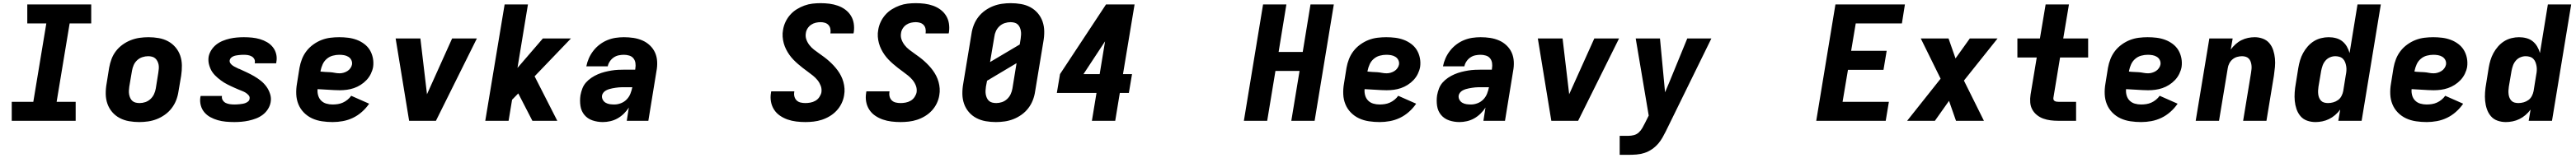

<svg xmlns="http://www.w3.org/2000/svg" viewBox="-20 -763 16240 998"><path d="M54 0V-120H190L272 -615H152V-735H555V-615H419L337 -120H457V0Z M858 8Q825 8 793.5 2.5Q762 -3 734.5 -17.5Q707 -32 687 -55.5Q667 -79 657 -108Q647 -137 646.5 -169.5Q646 -202 652 -235L668 -335Q673 -363 683 -390Q693 -417 711 -440.5Q729 -464 753.5 -481.5Q778 -499 805 -509.5Q832 -520 860 -524Q888 -528 916 -528Q948 -528 980 -522.5Q1012 -517 1039 -502.5Q1066 -488 1086 -464.5Q1106 -441 1116 -412Q1126 -383 1126.5 -350.5Q1127 -318 1122 -285L1105 -185Q1101 -157 1090.5 -130Q1080 -103 1062 -79.5Q1044 -56 1019.5 -38.5Q995 -21 968 -10.5Q941 0 913 4Q885 8 858 8ZM860 -112Q878 -112 896 -118Q914 -124 928.5 -137.5Q943 -151 951 -168.5Q959 -186 962 -204L978 -304Q980 -317 981 -329.5Q982 -342 980 -353.5Q978 -365 972.5 -376Q967 -387 958.5 -394.5Q950 -402 938 -405Q926 -408 914 -408Q896 -408 877.5 -402Q859 -396 844.5 -382.5Q830 -369 822.5 -351.5Q815 -334 812 -316L795 -216Q793 -203 792.5 -190.5Q792 -178 794 -166.5Q796 -155 801 -144Q806 -133 814.5 -125.5Q823 -118 835 -115Q847 -112 860 -112Z M1457 8Q1430 8 1403.5 5.5Q1377 3 1352.5 -4Q1328 -11 1306 -23Q1284 -35 1268 -54Q1252 -73 1245.5 -98Q1239 -123 1243 -149Q1244 -151 1244 -153Q1244 -155 1245 -157H1380Q1379 -156 1379 -155.5Q1379 -155 1379 -155Q1377 -141 1384.5 -129.5Q1392 -118 1403.5 -112.5Q1415 -107 1429 -105Q1443 -103 1457 -103Q1465 -103 1474 -103.5Q1483 -104 1492 -105Q1501 -106 1510 -107.5Q1519 -109 1528 -112.5Q1537 -116 1544.5 -122.5Q1552 -129 1553 -138Q1556 -151 1547.5 -161Q1539 -171 1528.5 -177.5Q1518 -184 1506 -188.5Q1494 -193 1482.5 -198Q1471 -203 1459.5 -208Q1448 -213 1436.5 -218.5Q1425 -224 1414 -229.5Q1403 -235 1392.5 -241.5Q1382 -248 1372 -255.5Q1362 -263 1352.5 -271Q1343 -279 1334.5 -288Q1326 -297 1319 -307Q1312 -317 1307 -328.5Q1302 -340 1298.5 -352Q1295 -364 1294 -377Q1293 -390 1295 -404Q1299 -426 1312 -446.5Q1325 -467 1343.5 -481.5Q1362 -496 1384 -505Q1406 -514 1428 -519Q1450 -524 1472.5 -526Q1495 -528 1517 -528Q1543 -528 1568.5 -525.5Q1594 -523 1618 -516Q1642 -509 1663.5 -496.5Q1685 -484 1700 -465Q1715 -446 1721 -421.5Q1727 -397 1722 -371Q1722 -369 1721.5 -367Q1721 -365 1721 -363H1586Q1586 -364 1586 -364.5Q1586 -365 1586 -366Q1589 -379 1583 -390Q1577 -401 1566 -407Q1555 -413 1542.5 -415Q1530 -417 1517 -417Q1509 -417 1500.5 -416.5Q1492 -416 1484 -415Q1476 -414 1467.5 -412.5Q1459 -411 1451 -407.5Q1443 -404 1436.5 -398Q1430 -392 1428 -383Q1426 -372 1432.5 -363Q1439 -354 1448 -348Q1457 -342 1467 -337.5Q1477 -333 1486 -328H1488Q1512 -317 1535.5 -306Q1559 -295 1581.5 -282Q1604 -269 1624 -253Q1644 -237 1659 -216.5Q1674 -196 1682.5 -170Q1691 -144 1686 -117Q1682 -94 1668.5 -73Q1655 -52 1635.5 -37.5Q1616 -23 1593.5 -14.5Q1571 -6 1548 -1Q1525 4 1502 6Q1479 8 1457 8Z M2077 8Q2043 8 2009.5 3Q1976 -2 1947 -15.5Q1918 -29 1895.5 -52Q1873 -75 1861 -104.5Q1849 -134 1847.5 -167.5Q1846 -201 1852 -235L1868 -335Q1873 -363 1883.5 -390Q1894 -417 1912 -440.5Q1930 -464 1955 -482Q1980 -500 2007 -510.5Q2034 -521 2062.5 -524.5Q2091 -528 2118 -528Q2147 -528 2175 -524.5Q2203 -521 2228.5 -511.5Q2254 -502 2276 -485.5Q2298 -469 2311.5 -446.5Q2325 -424 2330.5 -396.5Q2336 -369 2332 -340Q2328 -318 2317.5 -296.5Q2307 -275 2290.5 -257.5Q2274 -240 2253.5 -227Q2233 -214 2211 -206.5Q2189 -199 2166.5 -196Q2144 -193 2121 -193Q2104 -193 2086.5 -194Q2069 -195 2051.5 -196Q2034 -197 2017 -198Q2000 -199 1982 -200Q1980 -180 1985.5 -160.5Q1991 -141 2004.5 -127.5Q2018 -114 2037 -108.5Q2056 -103 2077 -103Q2093 -103 2109.5 -105.5Q2126 -108 2141.5 -115Q2157 -122 2170.5 -133Q2184 -144 2194 -158L2307 -108Q2288 -80 2261.5 -56.5Q2235 -33 2204.5 -18.5Q2174 -4 2141.5 2Q2109 8 2077 8ZM2121 -300Q2133 -300 2145.5 -303.5Q2158 -307 2169.5 -314Q2181 -321 2189 -332.5Q2197 -344 2199 -356Q2201 -371 2194.5 -384Q2188 -397 2175.5 -404.5Q2163 -412 2148.5 -414.5Q2134 -417 2119 -417Q2099 -417 2078 -411.5Q2057 -406 2040 -391.5Q2023 -377 2014 -357Q2005 -337 2001 -317L2000 -311Q2015 -309 2030.5 -308.5Q2046 -308 2061 -307Q2076 -306 2090.5 -303Q2105 -300 2121 -300Z M2559 0 2474 -520H2630L2671 -173Q2671 -172 2671 -170.5Q2671 -169 2671 -167Q2672 -169 2672.5 -170.5Q2673 -172 2674 -173L2830 -520H2986L2728 0Z M3039 0 3161 -735H3308L3242 -334L3402 -520H3579L3350 -281L3493 0H3336L3247 -173L3208 -133L3186 0Z M3780 8Q3746 8 3715 -2.5Q3684 -13 3664 -37Q3644 -61 3639 -94Q3634 -127 3639 -161Q3643 -183 3651 -204Q3659 -225 3674 -242Q3689 -259 3708.5 -272Q3728 -285 3749 -294Q3770 -303 3791.5 -308.5Q3813 -314 3834.5 -317.5Q3856 -321 3877 -322Q3898 -323 3919 -323H3984L3985 -331Q3988 -348 3985.5 -365Q3983 -382 3973 -394.5Q3963 -407 3946.5 -412Q3930 -417 3913 -417Q3897 -417 3880 -413.5Q3863 -410 3848.5 -400Q3834 -390 3824 -375Q3814 -360 3811 -344H3676Q3681 -370 3692 -395Q3703 -420 3720.5 -442.5Q3738 -465 3760.5 -482Q3783 -499 3808.5 -509.5Q3834 -520 3860.5 -524Q3887 -528 3913 -528Q3944 -528 3973.5 -523.5Q4003 -519 4029.5 -507.5Q4056 -496 4077 -476Q4098 -456 4109.5 -430Q4121 -404 4122.5 -373.5Q4124 -343 4118 -313L4067 0H3931L3944 -84Q3931 -63 3912.5 -45Q3894 -27 3872.5 -15Q3851 -3 3827 2.5Q3803 8 3780 8ZM3853 -103Q3873 -103 3894 -111Q3915 -119 3930.5 -135Q3946 -151 3954 -171.5Q3962 -192 3966 -212H3919Q3910 -212 3900 -212Q3890 -212 3880 -211Q3870 -210 3860 -208.5Q3850 -207 3839.5 -205Q3829 -203 3819.5 -200Q3810 -197 3800.5 -192Q3791 -187 3784 -178.5Q3777 -170 3775 -160Q3773 -146 3779.5 -133.5Q3786 -121 3798 -114Q3810 -107 3824 -105Q3838 -103 3853 -103Z M5057 8Q5028 8 4999.5 4.5Q4971 1 4945 -8Q4919 -17 4896.5 -32.5Q4874 -48 4859.5 -70.5Q4845 -93 4840 -120.5Q4835 -148 4840 -177Q4840 -180 4840.5 -182Q4841 -184 4842 -186H4987Q4987 -185 4987 -184Q4987 -183 4987 -183Q4984 -167 4988 -152.5Q4992 -138 5002 -128.5Q5012 -119 5026.5 -115.5Q5041 -112 5057 -112Q5072 -112 5088.5 -115Q5105 -118 5120 -126.5Q5135 -135 5145 -150Q5155 -165 5158 -180Q5161 -202 5153.5 -221.5Q5146 -241 5133.5 -256.5Q5121 -272 5105 -285Q5089 -298 5073 -309.5Q5057 -321 5041 -333.5Q5025 -346 5010 -359Q4995 -372 4981 -386.5Q4967 -401 4955.5 -417.5Q4944 -434 4935 -452Q4926 -470 4920.5 -490Q4915 -510 4913.5 -531.5Q4912 -553 4916 -574Q4920 -600 4931.5 -624.5Q4943 -649 4961 -669.5Q4979 -690 5002.5 -704.5Q5026 -719 5051 -728Q5076 -737 5101.5 -740Q5127 -743 5153 -743Q5181 -743 5208.5 -739.5Q5236 -736 5261.5 -727Q5287 -718 5308 -702.5Q5329 -687 5343 -665Q5357 -643 5361.5 -616Q5366 -589 5362 -560Q5361 -558 5361 -556Q5361 -554 5360 -552H5214Q5215 -553 5215 -553.5Q5215 -554 5215 -555Q5217 -569 5214 -582.5Q5211 -596 5202 -605.5Q5193 -615 5180 -619Q5167 -623 5153 -623Q5138 -623 5122.5 -619.5Q5107 -616 5093.5 -607Q5080 -598 5071 -584Q5062 -570 5060 -555Q5056 -533 5063 -513.5Q5070 -494 5082.5 -478Q5095 -462 5111 -449.5Q5127 -437 5143.5 -425.5Q5160 -414 5176 -402Q5192 -390 5207 -376.5Q5222 -363 5235.5 -348.5Q5249 -334 5261 -317.5Q5273 -301 5282 -283Q5291 -265 5296.5 -245Q5302 -225 5303.5 -204Q5305 -183 5301 -161Q5297 -135 5285 -110Q5273 -85 5254 -64.5Q5235 -44 5211 -29.5Q5187 -15 5161 -6.5Q5135 2 5108.5 5Q5082 8 5057 8Z M5657 8Q5628 8 5599.5 4.5Q5571 1 5545 -8Q5519 -17 5496.5 -32.5Q5474 -48 5459.5 -70.5Q5445 -93 5440 -120.5Q5435 -148 5440 -177Q5440 -180 5440.5 -182Q5441 -184 5442 -186H5587Q5587 -185 5587 -184Q5587 -183 5587 -183Q5584 -167 5588 -152.5Q5592 -138 5602 -128.5Q5612 -119 5626.5 -115.5Q5641 -112 5657 -112Q5672 -112 5688.5 -115Q5705 -118 5720 -126.5Q5735 -135 5745 -150Q5755 -165 5758 -180Q5761 -202 5753.5 -221.5Q5746 -241 5733.5 -256.5Q5721 -272 5705 -285Q5689 -298 5673 -309.5Q5657 -321 5641 -333.5Q5625 -346 5610 -359Q5595 -372 5581 -386.5Q5567 -401 5555.5 -417.5Q5544 -434 5535 -452Q5526 -470 5520.5 -490Q5515 -510 5513.5 -531.5Q5512 -553 5516 -574Q5520 -600 5531.5 -624.5Q5543 -649 5561 -669.5Q5579 -690 5602.5 -704.5Q5626 -719 5651 -728Q5676 -737 5701.5 -740Q5727 -743 5753 -743Q5781 -743 5808.5 -739.5Q5836 -736 5861.5 -727Q5887 -718 5908 -702.5Q5929 -687 5943 -665Q5957 -643 5961.5 -616Q5966 -589 5962 -560Q5961 -558 5961 -556Q5961 -554 5960 -552H5814Q5815 -553 5815 -553.5Q5815 -554 5815 -555Q5817 -569 5814 -582.5Q5811 -596 5802 -605.5Q5793 -615 5780 -619Q5767 -623 5753 -623Q5738 -623 5722.5 -619.5Q5707 -616 5693.5 -607Q5680 -598 5671 -584Q5662 -570 5660 -555Q5656 -533 5663 -513.5Q5670 -494 5682.5 -478Q5695 -462 5711 -449.5Q5727 -437 5743.5 -425.5Q5760 -414 5776 -402Q5792 -390 5807 -376.5Q5822 -363 5835.5 -348.5Q5849 -334 5861 -317.5Q5873 -301 5882 -283Q5891 -265 5896.5 -245Q5902 -225 5903.5 -204Q5905 -183 5901 -161Q5897 -135 5885 -110Q5873 -85 5854 -64.5Q5835 -44 5811 -29.5Q5787 -15 5761 -6.5Q5735 2 5708.5 5Q5682 8 5657 8Z M6258 8Q6225 8 6193.5 2.5Q6162 -3 6134.5 -17.5Q6107 -32 6087 -55.5Q6067 -79 6057 -108Q6047 -137 6046.5 -169.5Q6046 -202 6052 -235L6104 -550Q6108 -578 6118.5 -605Q6129 -632 6147 -655.5Q6165 -679 6189.5 -696.5Q6214 -714 6241 -724.5Q6268 -735 6296 -739Q6324 -743 6351 -743Q6384 -743 6416 -737.5Q6448 -732 6475 -717.5Q6502 -703 6522 -679.5Q6542 -656 6552 -627Q6562 -598 6562.5 -565.5Q6563 -533 6557 -500L6505 -185Q6501 -157 6490.5 -130Q6480 -103 6462 -79.5Q6444 -56 6419.5 -38.5Q6395 -21 6368 -10.5Q6341 0 6313 4Q6285 8 6258 8ZM6221 -371 6408 -482 6414 -519Q6416 -532 6416.5 -544.5Q6417 -557 6415 -568.5Q6413 -580 6408 -591Q6403 -602 6394.5 -609.5Q6386 -617 6374 -620Q6362 -623 6350 -623Q6332 -623 6313.5 -617Q6295 -611 6280.5 -597.5Q6266 -584 6258 -566.5Q6250 -549 6248 -531ZM6260 -112Q6278 -112 6296 -118Q6314 -124 6328.5 -137.5Q6343 -151 6351 -168.5Q6359 -186 6362 -204L6388 -364L6202 -253L6195 -216Q6193 -203 6192.5 -190.5Q6192 -178 6194 -166.5Q6196 -155 6201 -144Q6206 -133 6214.5 -125.5Q6223 -118 6235 -115Q6247 -112 6260 -112Z M6863 0 6892 -176H6642L6662 -295L6952 -735H7132L7059 -295H7116L7096 -176H7039L7010 0ZM6810 -295H6912L6946 -502Z M7821 0 7942 -735H8089L8040 -435H8192L8241 -735H8388L8267 0H8120L8172 -315H8020L7968 0Z M8677 8Q8643 8 8609.5 3Q8576 -2 8547 -15.5Q8518 -29 8495.5 -52Q8473 -75 8461 -104.5Q8449 -134 8447.5 -167.5Q8446 -201 8452 -235L8468 -335Q8473 -363 8483.5 -390Q8494 -417 8512 -440.5Q8530 -464 8555 -482Q8580 -500 8607 -510.5Q8634 -521 8662.5 -524.5Q8691 -528 8718 -528Q8747 -528 8775 -524.5Q8803 -521 8828.5 -511.5Q8854 -502 8876 -485.5Q8898 -469 8911.5 -446.5Q8925 -424 8930.5 -396.5Q8936 -369 8932 -340Q8928 -318 8917.5 -296.5Q8907 -275 8890.5 -257.5Q8874 -240 8853.5 -227Q8833 -214 8811 -206.5Q8789 -199 8766.5 -196Q8744 -193 8721 -193Q8704 -193 8686.5 -194Q8669 -195 8651.5 -196Q8634 -197 8617 -198Q8600 -199 8582 -200Q8580 -180 8585.5 -160.5Q8591 -141 8604.5 -127.5Q8618 -114 8637 -108.5Q8656 -103 8677 -103Q8693 -103 8709.5 -105.5Q8726 -108 8741.5 -115Q8757 -122 8770.5 -133Q8784 -144 8794 -158L8907 -108Q8888 -80 8861.5 -56.5Q8835 -33 8804.5 -18.5Q8774 -4 8741.5 2Q8709 8 8677 8ZM8721 -300Q8733 -300 8745.5 -303.5Q8758 -307 8769.5 -314Q8781 -321 8789 -332.5Q8797 -344 8799 -356Q8801 -371 8794.5 -384Q8788 -397 8775.5 -404.5Q8763 -412 8748.5 -414.5Q8734 -417 8719 -417Q8699 -417 8678 -411.5Q8657 -406 8640 -391.5Q8623 -377 8614 -357Q8605 -337 8601 -317L8600 -311Q8615 -309 8630.5 -308.5Q8646 -308 8661 -307Q8676 -306 8690.5 -303Q8705 -300 8721 -300Z M9180 8Q9146 8 9115 -2.5Q9084 -13 9064 -37Q9044 -61 9039 -94Q9034 -127 9039 -161Q9043 -183 9051 -204Q9059 -225 9074 -242Q9089 -259 9108.5 -272Q9128 -285 9149 -294Q9170 -303 9191.5 -308.5Q9213 -314 9234.5 -317.5Q9256 -321 9277 -322Q9298 -323 9319 -323H9384L9385 -331Q9388 -348 9385.5 -365Q9383 -382 9373 -394.5Q9363 -407 9346.5 -412Q9330 -417 9313 -417Q9297 -417 9280 -413.5Q9263 -410 9248.5 -400Q9234 -390 9224 -375Q9214 -360 9211 -344H9076Q9081 -370 9092 -395Q9103 -420 9120.5 -442.5Q9138 -465 9160.5 -482Q9183 -499 9208.5 -509.5Q9234 -520 9260.5 -524Q9287 -528 9313 -528Q9344 -528 9373.5 -523.5Q9403 -519 9429.5 -507.5Q9456 -496 9477 -476Q9498 -456 9509.5 -430Q9521 -404 9522.5 -373.5Q9524 -343 9518 -313L9467 0H9331L9344 -84Q9331 -63 9312.5 -45Q9294 -27 9272.5 -15Q9251 -3 9227 2.5Q9203 8 9180 8ZM9253 -103Q9273 -103 9294 -111Q9315 -119 9330.5 -135Q9346 -151 9354 -171.5Q9362 -192 9366 -212H9319Q9310 -212 9300 -212Q9290 -212 9280 -211Q9270 -210 9260 -208.5Q9250 -207 9239.5 -205Q9229 -203 9219.5 -200Q9210 -197 9200.5 -192Q9191 -187 9184 -178.5Q9177 -170 9175 -160Q9173 -146 9179.5 -133.5Q9186 -121 9198 -114Q9210 -107 9224 -105Q9238 -103 9253 -103Z M9759 0 9674 -520H9830L9871 -173Q9871 -172 9871 -170.5Q9871 -169 9871 -167Q9872 -169 9872.5 -170.5Q9873 -172 9874 -173L10030 -520H10186L9928 0Z M10190 215V95H10244Q10262 95 10279.5 90.5Q10297 86 10310.5 73.5Q10324 61 10333 45Q10342 29 10350 13L10373 -33L10291 -520H10444L10476 -180L10503 -244L10616 -520H10768L10481 66Q10471 86 10460 105.5Q10449 125 10434 143Q10416 164 10393.5 179.5Q10371 195 10346 203Q10321 211 10295.5 213Q10270 215 10244 215Z M11429 0 11550 -735H11988L11969 -615H11678L11649 -442H11873L11853 -322H11629L11595 -120H11887L11867 0Z M12002 0 12213 -266 12088 -520H12263L12307 -394L12397 -520H12572L12360 -254L12486 0H12310L12266 -126L12177 0Z M12955 0Q12930 0 12906 -3Q12882 -6 12860 -14Q12838 -22 12820 -36.5Q12802 -51 12791 -71Q12780 -91 12778 -115.5Q12776 -140 12780 -165L12819 -400H12697V-520H12839L12875 -735H13022L12986 -520H13143V-400H12966L12924 -145Q12923 -139 12925 -133.5Q12927 -128 12932 -125Q12937 -122 12943 -121Q12949 -120 12955 -120H13067V0Z M13477 8Q13443 8 13409.5 3Q13376 -2 13347 -15.5Q13318 -29 13295.5 -52Q13273 -75 13261 -104.5Q13249 -134 13247.5 -167.5Q13246 -201 13252 -235L13268 -335Q13273 -363 13283.5 -390Q13294 -417 13312 -440.5Q13330 -464 13355 -482Q13380 -500 13407 -510.5Q13434 -521 13462.5 -524.5Q13491 -528 13518 -528Q13547 -528 13575 -524.5Q13603 -521 13628.5 -511.5Q13654 -502 13676 -485.5Q13698 -469 13711.5 -446.5Q13725 -424 13730.5 -396.5Q13736 -369 13732 -340Q13728 -318 13717.5 -296.5Q13707 -275 13690.5 -257.5Q13674 -240 13653.5 -227Q13633 -214 13611 -206.5Q13589 -199 13566.5 -196Q13544 -193 13521 -193Q13504 -193 13486.5 -194Q13469 -195 13451.5 -196Q13434 -197 13417 -198Q13400 -199 13382 -200Q13380 -180 13385.5 -160.5Q13391 -141 13404.5 -127.5Q13418 -114 13437 -108.5Q13456 -103 13477 -103Q13493 -103 13509.5 -105.5Q13526 -108 13541.5 -115Q13557 -122 13570.5 -133Q13584 -144 13594 -158L13707 -108Q13688 -80 13661.5 -56.5Q13635 -33 13604.5 -18.5Q13574 -4 13541.5 2Q13509 8 13477 8ZM13521 -300Q13533 -300 13545.5 -303.5Q13558 -307 13569.5 -314Q13581 -321 13589 -332.5Q13597 -344 13599 -356Q13601 -371 13594.5 -384Q13588 -397 13575.5 -404.5Q13563 -412 13548.5 -414.5Q13534 -417 13519 -417Q13499 -417 13478 -411.5Q13457 -406 13440 -391.5Q13423 -377 13414 -357Q13405 -337 13401 -317L13400 -311Q13415 -309 13430.5 -308.5Q13446 -308 13461 -307Q13476 -306 13490.5 -303Q13505 -300 13521 -300Z M13821 0 13907 -520H14054L14042 -450Q14055 -468 14072 -483.5Q14089 -499 14109 -509Q14129 -519 14150.5 -523.5Q14172 -528 14193 -528Q14220 -528 14245 -518.5Q14270 -509 14286 -489.5Q14302 -470 14310 -445Q14318 -420 14320.5 -393.5Q14323 -367 14320.5 -339.5Q14318 -312 14314 -285L14267 0H14120Q14132 -76 14145 -152Q14158 -228 14170 -304Q14172 -316 14173 -328Q14174 -340 14172.5 -352Q14171 -364 14167 -374.5Q14163 -385 14155.5 -393Q14148 -401 14136.5 -404.5Q14125 -408 14113 -408Q14098 -408 14082 -403.5Q14066 -399 14053 -388Q14040 -377 14032.5 -362Q14025 -347 14023 -332L13968 0Z M14576 8Q14548 8 14523 -1Q14498 -10 14481.5 -29.5Q14465 -49 14456.5 -74Q14448 -99 14445.5 -125.5Q14443 -152 14445 -180Q14447 -208 14452 -235L14468 -335Q14472 -359 14479 -382.5Q14486 -406 14498 -428Q14510 -450 14527 -469.5Q14544 -489 14565.5 -502.5Q14587 -516 14611.5 -522Q14636 -528 14659 -528Q14683 -528 14705.5 -522Q14728 -516 14745 -502.5Q14762 -489 14773.5 -469.5Q14785 -450 14791 -428L14841 -735H14988L14867 0H14720L14732 -71Q14718 -52 14700 -36.5Q14682 -21 14661.5 -11Q14641 -1 14619 3.5Q14597 8 14576 8ZM14655 -112Q14671 -112 14687.5 -116.5Q14704 -121 14718 -131Q14732 -141 14740 -156.5Q14748 -172 14751 -188L14767 -288Q14770 -302 14771 -316Q14772 -330 14770 -343Q14768 -356 14763.5 -368.5Q14759 -381 14750 -390.5Q14741 -400 14728 -404Q14715 -408 14701 -408Q14684 -408 14667.5 -401Q14651 -394 14639 -380Q14627 -366 14621 -349Q14615 -332 14612 -316L14595 -216Q14593 -203 14592.5 -191Q14592 -179 14593.5 -167Q14595 -155 14599.5 -144.5Q14604 -134 14612 -126Q14620 -118 14631.5 -115Q14643 -112 14655 -112Z M15277 8Q15243 8 15209.5 3Q15176 -2 15147 -15.5Q15118 -29 15095.5 -52Q15073 -75 15061 -104.5Q15049 -134 15047.5 -167.5Q15046 -201 15052 -235L15068 -335Q15073 -363 15083.5 -390Q15094 -417 15112 -440.5Q15130 -464 15155 -482Q15180 -500 15207 -510.5Q15234 -521 15262.5 -524.5Q15291 -528 15318 -528Q15347 -528 15375 -524.5Q15403 -521 15428.5 -511.5Q15454 -502 15476 -485.5Q15498 -469 15511.5 -446.5Q15525 -424 15530.5 -396.5Q15536 -369 15532 -340Q15528 -318 15517.5 -296.5Q15507 -275 15490.5 -257.5Q15474 -240 15453.5 -227Q15433 -214 15411 -206.5Q15389 -199 15366.5 -196Q15344 -193 15321 -193Q15304 -193 15286.5 -194Q15269 -195 15251.5 -196Q15234 -197 15217 -198Q15200 -199 15182 -200Q15180 -180 15185.5 -160.5Q15191 -141 15204.5 -127.5Q15218 -114 15237 -108.5Q15256 -103 15277 -103Q15293 -103 15309.5 -105.5Q15326 -108 15341.5 -115Q15357 -122 15370.5 -133Q15384 -144 15394 -158L15507 -108Q15488 -80 15461.5 -56.5Q15435 -33 15404.5 -18.5Q15374 -4 15341.5 2Q15309 8 15277 8ZM15321 -300Q15333 -300 15345.5 -303.5Q15358 -307 15369.5 -314Q15381 -321 15389 -332.5Q15397 -344 15399 -356Q15401 -371 15394.5 -384Q15388 -397 15375.5 -404.5Q15363 -412 15348.5 -414.5Q15334 -417 15319 -417Q15299 -417 15278 -411.5Q15257 -406 15240 -391.5Q15223 -377 15214 -357Q15205 -337 15201 -317L15200 -311Q15215 -309 15230.5 -308.5Q15246 -308 15261 -307Q15276 -306 15290.5 -303Q15305 -300 15321 -300Z M15776 8Q15748 8 15723 -1Q15698 -10 15681.5 -29.5Q15665 -49 15656.5 -74Q15648 -99 15645.5 -125.5Q15643 -152 15645 -180Q15647 -208 15652 -235L15668 -335Q15672 -359 15679 -382.5Q15686 -406 15698 -428Q15710 -450 15727 -469.5Q15744 -489 15765.5 -502.5Q15787 -516 15811.5 -522Q15836 -528 15859 -528Q15883 -528 15905.5 -522Q15928 -516 15945 -502.5Q15962 -489 15973.5 -469.5Q15985 -450 15991 -428L16041 -735H16188L16067 0H15920L15932 -71Q15918 -52 15900 -36.5Q15882 -21 15861.5 -11Q15841 -1 15819 3.5Q15797 8 15776 8ZM15855 -112Q15871 -112 15887.5 -116.5Q15904 -121 15918 -131Q15932 -141 15940 -156.5Q15948 -172 15951 -188L15967 -288Q15970 -302 15971 -316Q15972 -330 15970 -343Q15968 -356 15963.5 -368.5Q15959 -381 15950 -390.5Q15941 -400 15928 -404Q15915 -408 15901 -408Q15884 -408 15867.5 -401Q15851 -394 15839 -380Q15827 -366 15821 -349Q15815 -332 15812 -316L15795 -216Q15793 -203 15792.5 -191Q15792 -179 15793.5 -167Q15795 -155 15799.5 -144.5Q15804 -134 15812 -126Q15820 -118 15831.5 -115Q15843 -112 15855 -112Z"/></svg>

Font: Iosevka SS04 Heavy Extended
Style: Italic
Weight: 900
Width: 7
Italic angle: -9°
Monospace: yes
Designer: Belleve Invis
Foundry: Belleve Invis
Version: Version 19.0.0; ttfautohint (v1.8.4)